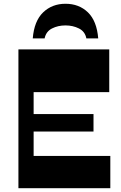

<svg xmlns="http://www.w3.org/2000/svg" viewBox="-20 -990 637 1010"><path d="M112 -505.4V-730H554.7V-505.4ZM112 0V-169.7H560.3V0ZM76.9 0V-730H156.9V0ZM140.9 -298V-390H471.9V-298ZM324.5 -970.2Q395.7 -970.2 442.5 -925Q489.2 -879.7 496.7 -788H434.3Q427.3 -824.3 395.3 -840.3Q363.3 -856.3 324.5 -856.3Q285.2 -856.3 253.6 -840.3Q222 -824.3 214.7 -788H152.3Q159.8 -879.7 207 -925Q254.3 -970.2 324.5 -970.2Z"/></svg>

Font: Savate ExtraLight
Style: Regular
Weight: 200
Designer: Max Esnée
Foundry: Plomb Type
Version: Version 2.000